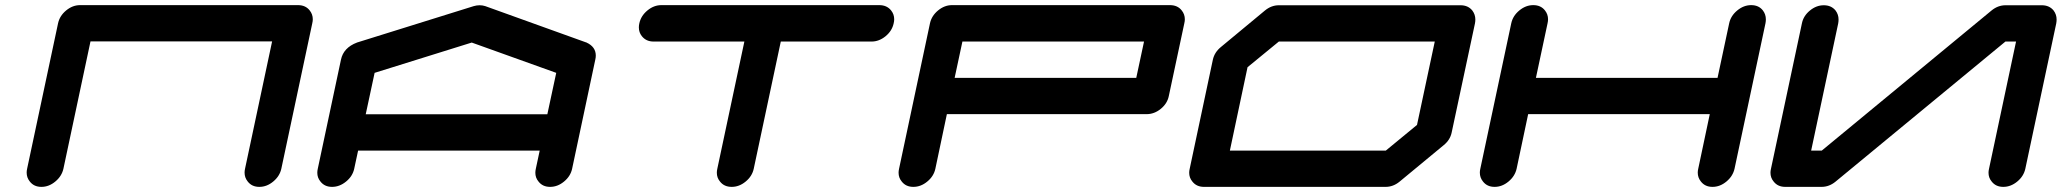

<svg xmlns="http://www.w3.org/2000/svg" viewBox="-20 -729 8043 749"><path d="M1142.6 -709Q1171.9 -709 1188 -688.5Q1200.2 -673.3 1200.2 -653.8Q1200.2 -646.5 1198.2 -638.2L1077.6 -71.3Q1071.3 -42 1046.1 -21Q1021 0 991.7 0Q962.4 0 946.3 -21Q934.1 -36.1 934.1 -55.7Q934.1 -63 936 -71.3L1041.5 -567.4H333L227.5 -71.3Q221.2 -42 196 -21Q170.9 0 141.6 0Q112.3 0 96.2 -21Q84 -36.1 84 -55.7Q84 -63 85.9 -71.3L206.5 -638.2Q212.9 -667.5 238 -688.2Q263.2 -709 292.5 -709Z M2115.2 -283.2 2149.9 -444.8 1820.3 -563 1441.4 -444.8 1406.7 -283.2ZM2211.9 -70.8Q2205.6 -41.5 2180.4 -20.8Q2155.3 0 2126 0Q2096.7 0 2080.6 -21Q2068.4 -35.6 2068.4 -55.2Q2068.4 -62.5 2070.3 -70.8L2085.4 -141.6H1377L1361.8 -70.8Q1355.5 -41.5 1330.1 -20.8Q1304.7 0 1275.4 0Q1246.1 0 1230 -21Q1217.8 -35.6 1217.8 -55.2Q1217.8 -62.5 1219.7 -70.8L1310.1 -496.1Q1319.8 -543 1372.6 -563L1373.5 -563.5H1374L1828.1 -705.1Q1839.4 -708.5 1851.1 -708.5Q1862.8 -708.5 1873 -705.1L2266.6 -563.5H2267.6L2268.1 -563Q2304.2 -546.4 2304.2 -512.2Q2304.2 -504.4 2302.2 -496.1Z M3410.2 -709Q3439.5 -709 3456.1 -688.5Q3468.3 -673.3 3468.3 -653.8Q3468.3 -646.5 3466.3 -638.2Q3460 -608.4 3434.6 -587.6Q3409.2 -566.9 3379.9 -566.9H3025.9L2920.4 -70.8Q2914.1 -41.5 2888.9 -20.8Q2863.8 0 2834.5 0Q2804.7 0 2788.6 -21Q2776.4 -35.6 2776.4 -55.2Q2776.4 -62.5 2778.3 -70.8L2883.8 -566.9H2529.8Q2500.5 -566.9 2483.9 -587.9Q2472.2 -602.5 2472.2 -622.1Q2472.2 -629.9 2474.1 -638.2Q2480.5 -667.5 2505.6 -688.2Q2530.8 -709 2560.1 -709Z M4412.6 -425.3 4442.9 -566.9H3734.4L3704.1 -425.3ZM4539.6 -354.5Q4533.7 -325.2 4508.3 -304.4Q4482.9 -283.7 4453.1 -283.7H3673.8L3628.9 -70.8Q3622.6 -41.5 3597.4 -20.8Q3572.3 0 3543 0Q3513.7 0 3497.6 -21Q3485.4 -35.6 3485.4 -55.2Q3485.4 -62.5 3487.3 -70.8L3607.9 -638.2Q3614.3 -667.5 3639.4 -688.2Q3664.6 -709 3693.8 -709H4543.9Q4573.7 -709 4589.8 -688.5Q4602.1 -673.3 4602.1 -653.8Q4602.1 -646.5 4600.1 -638.2Z M5507.8 -241.7 5577.1 -566.9H4968.8L4846.7 -466.8L4777.8 -141.6H5386.2ZM5677.7 -708.5Q5707 -708.5 5723.6 -688Q5735.4 -672.4 5735.4 -652.8Q5735.4 -645.5 5733.9 -637.7L5643.1 -212.4Q5637.2 -183.1 5611.8 -162.6L5439.9 -20.5Q5415 0 5385.3 0H4676.8Q4647.5 0 4631.3 -21Q4619.1 -35.6 4619.1 -55.2Q4619.1 -62.5 4621.1 -70.8L4711.4 -496.1Q4717.8 -525.4 4743.2 -545.9L4914.6 -688Q4939.5 -708.5 4968.8 -708.5Z M6867.2 -638.2 6746.6 -71.3Q6740.2 -42 6715.1 -21Q6689.9 0 6660.6 0Q6631.3 0 6615.2 -21Q6603 -36.1 6603 -55.7Q6603 -63 6605 -71.3L6649.9 -283.7H5941.4L5896.5 -71.3Q5890.1 -42 5865 -21Q5839.8 0 5810.5 0Q5781.2 0 5765.1 -21Q5752.9 -36.1 5752.9 -55.7Q5752.9 -63 5754.9 -71.3L5875.5 -638.2Q5881.8 -667.5 5907 -688.2Q5932.1 -709 5961.4 -709Q5990.7 -709 6006.8 -688.5Q6019 -673.3 6019 -653.8Q6019 -646.5 6017.1 -638.2L5971.7 -425.3H6680.2L6725.6 -638.2Q6731.9 -667.5 6757.1 -688.2Q6782.2 -709 6811.5 -709Q6840.8 -709 6856.9 -688.5Q6868.7 -673.3 6868.7 -653.3Q6868.7 -646 6867.2 -638.2Z M8001.5 -637.7 7880.9 -70.8Q7874.5 -41.5 7849.4 -20.8Q7824.2 0 7794.9 0Q7765.6 0 7749.5 -21Q7737.3 -35.6 7737.3 -55.2Q7737.3 -62.5 7739.3 -70.8L7844.7 -566.9H7803.2L7140.6 -20.5Q7115.7 0 7085.9 0H6944.3Q6915 0 6898.9 -21Q6886.7 -35.6 6886.7 -55.2Q6886.7 -62.5 6888.7 -70.8L7009.3 -637.7Q7015.1 -667 7040.3 -687.7Q7065.4 -708.5 7094.7 -708.5Q7124 -708.5 7140.6 -688Q7152.3 -672.4 7152.3 -652.8Q7152.3 -645.5 7150.9 -637.7L7045.4 -141.6H7086.9L7749 -688Q7773.9 -708.5 7803.7 -708.5H7945.3Q7974.6 -708.5 7991.2 -688Q8002.9 -672.4 8002.9 -652.8Q8002.9 -645.5 8001.5 -637.7Z"/></svg>

Font: Robtronika
Style: Italic
Weight: 400
Italic angle: -12°
Designer: GGBot
Version: 1.00